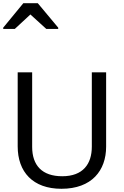

<svg xmlns="http://www.w3.org/2000/svg" viewBox="-20 -1164 771 1194"><path d="M0 -984H72L169 -1074L268 -984H342V-992L215 -1144H125L0 -992ZM640 -252V-714H551V-252C551 -144 496 -68 367 -68C242 -68 180 -135 180 -251V-714H90V-254C90 -95 184 10 362 10C551 10 640 -104 640 -252Z"/></svg>

Font: Noto Sans Tifinagh Agraw Imazighen
Style: Regular
Weight: 400
Designer: JamraPatel
Foundry: JamraPatel LLC
Version: Version 2.006